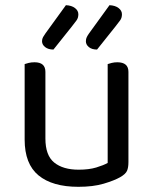

<svg xmlns="http://www.w3.org/2000/svg" viewBox="-20 -707 590 740"><path d="M75 -460Q80 -462 90.5 -464.5Q101 -467 113 -467Q155 -467 155 -430V-173Q155 -108 189 -80.5Q223 -53 283 -53Q323 -53 351 -61.5Q379 -70 395 -79V-460Q400 -462 410.5 -464.5Q421 -467 432 -467Q475 -467 475 -430V-82Q475 -61 469.5 -48.5Q464 -36 443 -24Q420 -11 379.5 1Q339 13 282 13Q182 13 128.5 -31Q75 -75 75 -169ZM234 -687Q256 -686 269 -676Q282 -666 282 -652Q282 -638 275 -628.5Q268 -619 257 -605L186 -516Q166 -516 154 -525.5Q142 -535 142 -548Q142 -557 146 -564Q150 -571 155 -578ZM402 -687Q424 -686 437 -676Q450 -666 450 -652Q450 -638 443 -628.5Q436 -619 425 -605L354 -516Q334 -516 322.5 -525.5Q311 -535 311 -548Q311 -557 314.5 -564Q318 -571 323 -578Z"/></svg>

Font: Baloo Da 2
Style: Regular
Weight: 400
Designer: Noopur Datye, Sulekha Rajkumar and Ek Type
Foundry: Ek Type
Version: Version 1.640;hotconv 1.0.111;makeotfexe 2.5.65597; ttfautoh